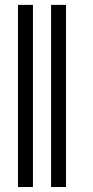

<svg xmlns="http://www.w3.org/2000/svg" viewBox="-20 -751 373 771"><path d="M112.3 -731.4V0H52.2V-731.4ZM245.1 -731.4V0H185.1V-731.4Z"/></svg>

Font: Inter 20pt Light
Style: Regular
Weight: 300
Version: Version 4.001;git-66647c0bb